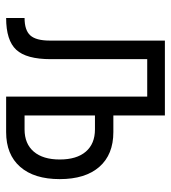

<svg xmlns="http://www.w3.org/2000/svg" viewBox="14 -572 558 626"><g transform="rotate(90 293.0 -259.0)"><path d="M38.6 0V-60.1Q78.6 -60.1 95.5 -78.9Q112.3 -97.7 112.3 -142.1V-517.6H356.4V-349.6H410.6Q483.9 -349.6 523.9 -304Q564 -258.3 564 -174.8Q564 -91.3 523.9 -45.7Q483.9 0 410.6 0H294.9V-460H172.9V-145.5Q172.9 -65.9 142.3 -33Q111.8 0 38.6 0ZM356.4 -60.1H401.9Q448.7 -60.1 474.4 -90.1Q500 -120.1 500 -174.8Q500 -230 474.4 -259.8Q448.7 -289.6 401.9 -289.6H356.4Z"/></g></svg>

Font: CaskaydiaMono NF Light
Style: Regular
Weight: 300
Designer: Aaron Bell
Foundry: Saja Typeworks
Version: Version 2111.001; ttfautohint (v1.8.4);Nerd Fonts 3.1.1